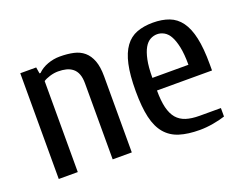

<svg xmlns="http://www.w3.org/2000/svg" viewBox="-87 -676 1089 853"><g transform="rotate(-20 457.5 -250.0)"><path d="M64.9 0V-500H140.1L145 -470.2H149.9Q168.9 -489.3 197 -499.5Q225.1 -509.8 254.9 -509.8Q291 -509.8 319.6 -503.4Q348.1 -497.1 368.2 -480Q388.2 -462.9 399.2 -433.8Q410.2 -404.8 410.2 -359.9V0H319.8V-359.9Q319.8 -385.7 313 -403.3Q306.2 -420.9 293 -431.4Q279.8 -441.9 262.9 -446Q246.1 -450.2 225.1 -450.2Q206.1 -450.2 186 -444.1Q166 -438 154.8 -430.2V0Z M519.5 -250Q519.5 -325.2 530.5 -375Q541.5 -424.8 563.5 -454.8Q585.4 -484.9 618.4 -497.3Q651.4 -509.8 694.8 -509.8Q737.8 -509.8 770.8 -497.3Q803.7 -484.9 825.7 -454.8Q847.7 -424.8 858.6 -375Q869.6 -325.2 869.6 -250V-220.2H609.4Q609.4 -171.4 617.4 -138.7Q625.5 -106 642.1 -86.4Q658.7 -66.9 685.1 -58.3Q711.4 -49.8 749.5 -49.8H849.6V-9.8Q826.7 -2 793.2 3.9Q759.8 9.8 729.5 9.8Q673.3 9.8 633.5 -2.7Q593.8 -15.1 568.1 -45.2Q542.5 -75.2 531 -125Q519.5 -174.8 519.5 -250ZM609.4 -279.8H779.8Q779.8 -330.6 772.7 -364.3Q765.6 -397.9 754.2 -418Q742.7 -438 727.1 -446.5Q711.4 -455.1 694.8 -455.1Q677.7 -455.1 662.1 -446.5Q646.5 -438 635 -418Q623.5 -397.9 616.5 -364.5Q609.4 -331.1 609.4 -279.8Z"/></g></svg>

Font: 
Style: .
Weight: 400
Designer: Jovanny Lemonad
Foundry: Jovanny Lemonad
Version: Version 1.002